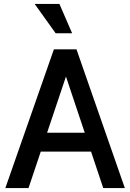

<svg xmlns="http://www.w3.org/2000/svg" viewBox="-20 -949 657 969"><path d="M7 0 252 -700H359L124 0ZM149 -184V-279H470V-184ZM501 0 267 -700H366L610 0ZM261 -781 155 -929H280L344 -781Z"/></svg>

Font: Inclusive Sans Medium
Style: Regular
Weight: 500
Designer: Olivia King
Foundry: Olivia King
Version: Version 2.004